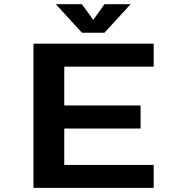

<svg xmlns="http://www.w3.org/2000/svg" viewBox="-20 -912 890 932"><path d="M614 -891.5 487 -753H378L251 -891.5H377.5L433 -815.5L487 -891.5ZM726 -588.5H292V-400H662.5V-288H292V-111.5H726V0H142.5V-700H726Z"/></svg>

Font: League Mono Wide SemiBold
Style: Regular
Weight: 600
Width: 8
Designer: Tyler Finck
Foundry: The League of Moveable Type / Tyler Finck
Version: Version 2.210